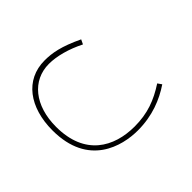

<svg xmlns="http://www.w3.org/2000/svg" viewBox="-113 -486 909 909"><g transform="rotate(45 342.0 -31.0)"><path d="M50 22C50 152 157 230 311 230C552 230 597 48 597 -56C597 -154 565 -231 524 -292L504 -278C549 -209 573 -145 573 -58C573 79 504 206 311 206C168 206 76 130 76 19C76 -32 93 -97 125 -160L102 -171C59 -81 50 -28 50 22Z"/></g></svg>

Font: Noto Sans Arabic UI Th
Style: Regular
Weight: 100
Designer: Monotype Design Team, Nadine Chahine and Nizar Qandah
Foundry: Monotype Imaging Inc.
Version: Version 2.010